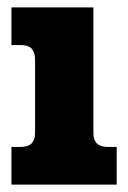

<svg xmlns="http://www.w3.org/2000/svg" viewBox="-20 -500 347 520"><path d="M11 -102H35Q56 -102 65.5 -111.5Q75 -121 75 -141V-338Q75 -358 66 -368Q57 -378 36 -378H11V-480H233V-139Q233 -102 272 -102H296V0H11Z"/></svg>

Font: Pridi SemiBold
Style: Regular
Weight: 600
Designer: Katatrad Team
Foundry: CadsonDemak
Version: Version 1.001